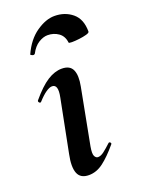

<svg xmlns="http://www.w3.org/2000/svg" viewBox="-119 -643 523 709"><g transform="rotate(-20 142.5 -289.0)"><path d="M106 9Q73 9 63 -16Q53 -41 63 -89L104 -297Q114 -346 89 -346Q79 -346 64.5 -336Q50 -326 32 -306Q28 -302 24 -306.5Q20 -311 23 -315Q59 -358 88 -376.5Q117 -395 145 -395Q177 -395 187 -372.5Q197 -350 189 -309L147 -89Q142 -61 147 -51.5Q152 -42 160 -42Q171 -42 184 -52Q197 -62 213 -77Q217 -81 221 -77Q225 -73 221 -69Q190 -32 163 -11.5Q136 9 106 9ZM202 -477Q199 -503 180.5 -516Q162 -529 138 -529Q121 -529 102.5 -517.5Q84 -506 71 -481Q67 -476 60 -479Q53 -482 54 -484Q77 -535 114.5 -561Q152 -587 186 -587Q227 -587 256 -563Q285 -539 285 -490Q285 -485 272.5 -481.5Q260 -478 243.5 -476Q227 -474 214.5 -474Q202 -474 202 -477Z"/></g></svg>

Font: Cormorant Infant Light
Style: Italic
Weight: 300
Italic angle: -10°
Designer: Christian Thalmann (Catharsis Fonts)
Foundry: Catharsis Fonts
Version: Version 4.001